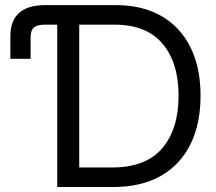

<svg xmlns="http://www.w3.org/2000/svg" viewBox="-20 -748 866 768"><path d="M21.5 -512.7V-602.5Q21.5 -727.5 160.2 -727.5H443.4Q549.3 -727.5 625.2 -684.1Q701.2 -640.6 741.7 -559.3Q782.2 -478 782.2 -365.2Q782.2 -251.5 741.2 -169.7Q700.2 -87.9 622.3 -43.9Q544.4 0 433.6 0H209V-649.4H160.2Q128.9 -649.4 115.7 -637.9Q102.5 -626.5 102.5 -600.6V-512.7ZM296.9 -78.1H427.7Q563.5 -78.1 628.9 -155Q694.3 -231.9 694.3 -365.2Q694.3 -497.1 630.1 -573.2Q565.9 -649.4 437.5 -649.4H296.9Z"/></svg>

Font: Inter Display
Style: Regular
Weight: 400
Designer: Rasmus Andersson
Foundry: rsms
Version: Version 4.000;git-37864ae